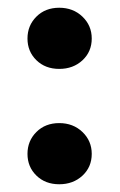

<svg xmlns="http://www.w3.org/2000/svg" viewBox="-20 -484 310 496"><path d="M51 -86.5Q51 -120 74 -143Q97 -166 133 -166Q169 -166 193 -143Q217 -120 217 -86.5Q217 -52.5 193 -30.2Q169 -8 133 -8Q97 -8 74 -30.5Q51 -53 51 -86.5ZM51 -384.5Q51 -418 74 -441Q97 -464 133 -464Q169 -464 193 -441Q217 -418 217 -384.5Q217 -350.5 193 -328.2Q169 -306 133 -306Q97 -306 74 -328.5Q51 -351 51 -384.5Z"/></svg>

Font: Karla ExtraLight
Style: Bold
Weight: 700
Version: Version 2.001